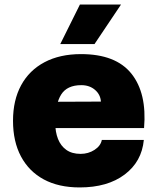

<svg xmlns="http://www.w3.org/2000/svg" viewBox="-20 -809 690 841"><path d="M329 12Q237 12 172 -23Q107 -58 72 -123.5Q37 -189 37 -280Q37 -370 72.5 -435.5Q108 -501 175 -536.5Q242 -572 335 -572Q487 -572 555.5 -486.5Q624 -401 611 -248H182L183 -363L422 -364Q420 -395 396 -415.5Q372 -436 336 -436Q274 -436 248 -395Q222 -354 222 -271Q222 -231 234 -200.5Q246 -170 270.5 -152.5Q295 -135 333 -135Q367 -135 394 -152.5Q421 -170 426 -196H610Q601 -101 526 -44.5Q451 12 329 12ZM244 -616 330 -789H510L394 -616Z"/></svg>

Font: Azeret Mono Thin ExtraBold
Style: Regular
Weight: 800
Version: Version 1.002